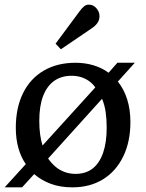

<svg xmlns="http://www.w3.org/2000/svg" viewBox="-22 -792 627 826"><path d="M-2 14 89 -86Q68 -116 57 -155.5Q46 -195 46 -242Q46 -328 77 -391Q108 -454 166 -488Q224 -522 303 -522Q344 -522 380.5 -511Q417 -500 445 -479L483 -522H558L485 -441Q511 -409 525 -365Q539 -321 539 -267Q539 -182 508 -118.5Q477 -55 421 -20.5Q365 14 289 14Q238 14 197 -1Q156 -16 125 -43L73 14ZM303 -44Q347 -44 376.5 -67Q406 -90 421.5 -134.5Q437 -179 437 -243Q437 -279 432.5 -310Q428 -341 417 -367L185 -110Q199 -90 216.5 -75Q234 -60 256 -52Q278 -44 303 -44ZM161 -166 388 -416Q376 -433 360 -444Q344 -455 325.5 -460.5Q307 -466 286 -466Q242 -466 211 -444Q180 -422 163.5 -379Q147 -336 147 -272Q147 -241 150.5 -214.5Q154 -188 161 -166ZM240 -580 217 -604 320 -743Q331 -758 340 -765Q349 -772 359 -772Q374 -772 384 -764.5Q394 -757 400 -746Q406 -735 406 -722Q406 -706 397 -693Q388 -680 371 -669Z"/></svg>

Font: Literata 18pt
Style: Regular
Weight: 400
Designer: Latin by Veronika Burian and Jose Scaglione. Greek by Irene Vlachou. Cyrillic by Vera Evstafieva.
Foundry: TypeTogether
Version: Version 3.103;gftools[0.9.29]